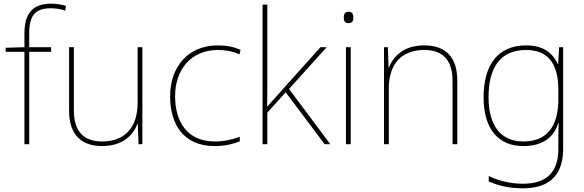

<svg xmlns="http://www.w3.org/2000/svg" viewBox="-20 -785 3176 1045"><path d="M258 -503V-528H139V-603C139 -701 172 -740 257 -740C282 -740 311 -736 335 -727L339 -753C314 -760 290 -765 257 -765C154 -765 113 -707 113 -603V-528L11 -525V-503H113V0H139V-503Z M755 -528H729V-226C729 -82 651 -15 536 -15C437 -15 382 -68 382 -186V-528H356V-182C356 -57 418 10 536 10C648 10 705 -50 728 -111H730L734 0H755Z M1149 10C1204 10 1252 -2 1285 -16V-41C1246 -25 1197 -15 1149 -15C997 -15 933 -125 933 -261C933 -409 1022 -513 1166 -513C1204 -513 1244 -507 1284 -489L1289 -514C1252 -530 1214 -538 1166 -538C1004 -538 906 -422 906 -261C906 -106 980 10 1149 10Z M1435 -385V-760H1409V0H1435V-172L1535 -283L1747 0H1778L1553 -301L1758 -528H1724L1491 -268C1469 -244 1456 -229 1434 -204C1435 -267 1435 -321 1435 -385Z M1876 -721C1856 -721 1851 -706 1851 -690C1851 -673 1856 -659 1876 -659C1900 -659 1903 -673 1903 -690C1903 -706 1900 -721 1876 -721ZM1889 -528H1863V0H1889Z M2289 -538C2177 -538 2120 -478 2097 -417H2095L2091 -528H2070V0H2096V-302C2096 -446 2174 -513 2289 -513C2386 -513 2443 -462 2443 -345V0H2469V-346C2469 -477 2403 -538 2289 -538Z M2843 -538C2689 -538 2612 -430 2612 -256C2612 -81 2693 10 2829 10C2928 10 2995 -34 3019 -117H3021C3019 -78 3019 -56 3019 -17V25C3019 140 2967 215 2826 215C2751 215 2688 196 2640 173V203C2688 223 2745 240 2826 240C2986 240 3045 152 3045 25V-528H3023L3018 -437H3016C2988 -495 2940 -538 2843 -538ZM2843 -513C2978 -513 3019 -419 3019 -294V-246C3019 -136 2985 -15 2829 -15C2707 -15 2639 -99 2639 -256C2639 -417 2703 -513 2843 -513Z"/></svg>

Font: Noto Sans Arabic Thin
Style: Regular
Weight: 100
Designer: Monotype Design Team, Nadine Chahine, Nizar Qandah and Khaled Hosny
Foundry: Monotype Imaging Inc.
Version: Version 2.012